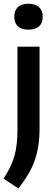

<svg xmlns="http://www.w3.org/2000/svg" viewBox="-42 -802 292 1056"><path d="M-22.5 180.5Q20 116.5 37 57.2Q54 -2 54 -87V-545.5H175.5V-93.5Q175.5 5 149 80.2Q122.5 155.5 59 234.5ZM36.5 -710Q36.5 -744 56.2 -762.8Q76 -781.5 114.5 -781.5Q153 -781.5 173 -762.5Q193 -743.5 193 -710Q193 -676 173.2 -657.5Q153.5 -639 114.5 -639Q76 -639 56.2 -657.5Q36.5 -676 36.5 -710Z"/></svg>

Font: Encode Sans Condensed SemiBold
Style: Regular
Weight: 600
Width: 3
Designer: Multiple Designers
Foundry: Impallari Type
Version: Version 2.000